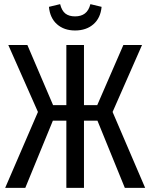

<svg xmlns="http://www.w3.org/2000/svg" viewBox="-20 -906 725 926"><path d="M665 -689 523 -366 680 0H582L450 -324H385V0H300V-324H235L102 0H5L163 -366L20 -689H112L236 -399H300V-689H385V-399H449L575 -689ZM216 -873 270 -886Q278 -854 295.5 -840.5Q313 -827 342 -827Q371 -827 389.5 -841Q408 -855 416 -886L470 -873Q465 -819 430.5 -789Q396 -759 342 -759Q289 -759 255 -789Q221 -819 216 -873Z"/></svg>

Font: Fira Sans Extra Condensed
Style: Regular
Weight: 400
Width: 1
Designer: Carrois Corporate & Edenspiekermann AG
Foundry: Carrois Corporate GbR & Edenspiekermann AG
Version: Version 4.203